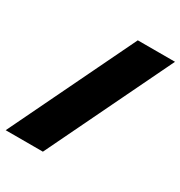

<svg xmlns="http://www.w3.org/2000/svg" viewBox="-166 -817 878 934"><g transform="rotate(30 273.5 -350.0)"><path d="M338 -700H547L209 0H0Z"/></g></svg>

Font: Fivo Sans Modern ExtBlk
Style: Regular
Weight: 900
Designer: Alexander Slobzheninov
Foundry: Alexander Slobzheninov
Version: 1.0